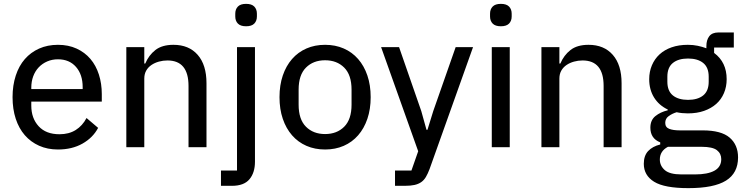

<svg xmlns="http://www.w3.org/2000/svg" viewBox="-20 -762 3847 994"><path d="M280 12Q226 12 182.5 -7.5Q139 -27 108.5 -62Q78 -97 61.5 -147Q45 -197 45 -259Q45 -320 61.5 -370.5Q78 -421 108.5 -456Q139 -491 182.5 -510.5Q226 -530 280 -530Q334 -530 376.5 -510.5Q419 -491 448 -457Q477 -423 492 -376Q507 -329 507 -275V-236H142V-215Q142 -150 180 -108.5Q218 -67 288 -67Q337 -67 372 -89Q407 -111 428 -151L488 -100Q461 -49 407 -18.5Q353 12 280 12ZM280 -455Q250 -455 224.5 -444Q199 -433 180.5 -413.5Q162 -394 152 -367Q142 -340 142 -308V-301H408V-311Q408 -376 373.5 -415.5Q339 -455 280 -455Z M634 0V-518H727V-433H732Q750 -476 784.5 -503Q819 -530 878 -530Q958 -530 1003.5 -478Q1049 -426 1049 -331V0H956V-317Q956 -449 847 -449Q824 -449 802.5 -443Q781 -437 764 -425.5Q747 -414 737 -396.5Q727 -379 727 -355V0Z M1207 -518H1300V75Q1300 132 1271.5 166Q1243 200 1181 200H1124V121H1207ZM1254 -626Q1225 -626 1211.5 -640Q1198 -654 1198 -677V-691Q1198 -714 1211.5 -728Q1225 -742 1254 -742Q1283 -742 1296.5 -728Q1310 -714 1310 -691V-677Q1310 -654 1296.5 -640Q1283 -626 1254 -626Z M1663 12Q1610 12 1566.5 -7Q1523 -26 1492 -61.5Q1461 -97 1444 -147Q1427 -197 1427 -259Q1427 -321 1444 -371Q1461 -421 1492 -456.5Q1523 -492 1566.5 -511Q1610 -530 1663 -530Q1716 -530 1759.5 -511Q1803 -492 1834 -456.5Q1865 -421 1882 -371Q1899 -321 1899 -259Q1899 -197 1882 -147Q1865 -97 1834 -61.5Q1803 -26 1759.5 -7Q1716 12 1663 12ZM1663 -68Q1724 -68 1762 -106Q1800 -144 1800 -220V-298Q1800 -374 1762 -412Q1724 -450 1663 -450Q1602 -450 1564 -412Q1526 -374 1526 -298V-220Q1526 -144 1564 -106Q1602 -68 1663 -68Z M2339 -518H2429L2204 113Q2195 137 2185 154Q2175 171 2160.5 181Q2146 191 2126 195.5Q2106 200 2076 200H2025V121H2110L2145 21L1953 -518H2046L2161 -187L2188 -90H2193L2223 -187Z M2573 -626Q2544 -626 2530.5 -640Q2517 -654 2517 -677V-691Q2517 -714 2530.5 -728Q2544 -742 2573 -742Q2602 -742 2615.5 -728Q2629 -714 2629 -691V-677Q2629 -654 2615.5 -640Q2602 -626 2573 -626ZM2526 -518H2619V0H2526Z M2783 0V-518H2876V-433H2881Q2899 -476 2933.5 -503Q2968 -530 3027 -530Q3107 -530 3152.5 -478Q3198 -426 3198 -331V0H3105V-317Q3105 -449 2996 -449Q2973 -449 2951.5 -443Q2930 -437 2913 -425.5Q2896 -414 2886 -396.5Q2876 -379 2876 -355V0Z M3801 53Q3801 134 3738.5 173Q3676 212 3544 212Q3420 212 3366.5 179Q3313 146 3313 86Q3313 44 3335.5 20Q3358 -4 3398 -14V-25Q3347 -45 3347 -101Q3347 -140 3373 -161Q3399 -182 3437 -191V-195Q3391 -217 3366 -257.5Q3341 -298 3341 -352Q3341 -391 3355 -424Q3369 -457 3394.5 -480.5Q3420 -504 3457 -517Q3494 -530 3541 -530Q3568 -530 3592 -525Q3616 -520 3637 -512V-523Q3637 -555 3652 -574.5Q3667 -594 3700 -594H3779V-516H3677V-488Q3742 -440 3742 -352Q3742 -313 3728 -280Q3714 -247 3688 -224Q3662 -201 3625 -188Q3588 -175 3541 -175Q3526 -175 3511 -176.5Q3496 -178 3483 -181Q3460 -174 3442 -161Q3424 -148 3424 -126Q3424 -103 3444.5 -95Q3465 -87 3500 -87H3618Q3714 -87 3757.5 -49.5Q3801 -12 3801 53ZM3714 62Q3714 33 3691.5 15.5Q3669 -2 3612 -2H3438Q3396 20 3396 64Q3396 96 3421.5 118.5Q3447 141 3508 141H3578Q3644 141 3679 121.5Q3714 102 3714 62ZM3542 -245Q3592 -245 3620.5 -268Q3649 -291 3649 -339V-365Q3649 -413 3620.5 -436Q3592 -459 3542 -459Q3492 -459 3463.5 -436Q3435 -413 3435 -365V-339Q3435 -291 3463.5 -268Q3492 -245 3542 -245Z"/></svg>

Font: IBM Plex Sans Text
Style: Regular
Weight: 450
Designer: Mike Abbink, Paul van der Laan, Pieter van Rosmalen
Foundry: Bold Monday
Version: Version 3.005